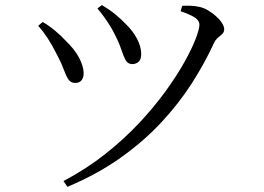

<svg xmlns="http://www.w3.org/2000/svg" viewBox="-20 -706 1040 755"><path d="M363.1 -672.7 380.6 -686.1Q409.2 -669.2 432.1 -650.7Q454.9 -632.2 476 -610.1Q502.3 -584.5 518.8 -553.7Q535.3 -522.9 535.3 -492.4Q535.3 -472.9 525.2 -463.4Q515.1 -453.9 500 -453.9Q483 -453.9 474.3 -469.2Q465.7 -484.6 457.1 -510.9Q448.5 -537.3 432.3 -568.6Q423.7 -586.8 412.8 -604.2Q401.9 -621.6 389.6 -638.9Q377.2 -656.1 363.1 -672.7ZM245.2 28.7 229.6 5.9Q318.9 -41.2 393.2 -99.8Q467.5 -158.5 526.8 -221.9Q586.2 -285.3 630.9 -347Q675.6 -408.6 705.3 -462Q735 -515.3 749.6 -553.7Q764.2 -592.2 764.2 -608.9Q764.2 -624 748.1 -635.6Q732.1 -647.3 690 -661.9L696.8 -683.2Q710.2 -683.9 728.2 -683.4Q746.1 -683 763.4 -679Q780.1 -675.9 797.2 -665.8Q814.2 -655.8 828.8 -642.8Q843.5 -629.9 852.5 -616.1Q861.6 -602.3 861.6 -591.5Q861.6 -579.7 854.3 -572.7Q846.9 -565.7 837.1 -557.8Q827.2 -549.9 820 -533.9Q784.7 -457.1 734.2 -378.2Q683.7 -299.3 614.1 -224.5Q544.5 -149.7 453.3 -85.1Q362.1 -20.5 245.2 28.7ZM130.3 -604.6 147.9 -619.6Q173.1 -605.2 197.6 -584.4Q222 -563.7 238.4 -545.8Q273.7 -511.8 290.9 -479.2Q308.1 -446.5 308.9 -419.8Q309.7 -403.2 301.5 -391.5Q293.3 -379.8 275.8 -379.8Q257.6 -379.8 248.3 -394.7Q238.9 -409.5 229.3 -436Q219.7 -462.5 200.5 -497.7Q185.1 -528.6 167.5 -555.5Q149.9 -582.4 130.3 -604.6Z"/></svg>

Font: Noto Serif TC
Style: Regular
Weight: 200
Designer: Ryoko NISHIZUKA 西塚涼子 (kana & ideographs); Frank Grießhammer (Latin, Greek & Cyrillic); Wenlong ZHANG 张文龙 (bopomofo); San
Foundry: Adobe
Version: Version 2.001;hotconv 1.1.0;makeotfexe 2.6.0